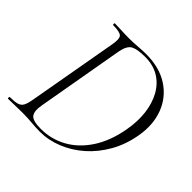

<svg xmlns="http://www.w3.org/2000/svg" viewBox="-163 -777 931 931"><g transform="rotate(45 303.0 -311.5)"><path d="M232 4Q208 4 173.5 1Q139 -2 110 -2Q80 -2 55.5 -1Q31 0 11 0Q8 0 8 -6Q8 -12 11 -12Q43 -12 60.5 -17Q78 -22 86 -37Q94 -52 99 -81L181 -544Q189 -587 177.5 -600Q166 -613 118 -613Q116 -613 116 -619Q116 -625 118 -625Q138 -625 164 -623.5Q190 -622 219 -622Q246 -622 277.5 -624.5Q309 -627 331 -627Q422 -627 484 -587Q546 -547 572.5 -478Q599 -409 584 -323Q571 -248 536.5 -187.5Q502 -127 453.5 -84.5Q405 -42 348 -19Q291 4 232 4ZM226 -9Q297 -9 358 -42.5Q419 -76 462 -141.5Q505 -207 522 -301Q534 -367 527 -423.5Q520 -480 496 -523Q472 -566 432 -590Q392 -614 337 -614Q285 -614 261 -601.5Q237 -589 228 -542L149 -92Q141 -49 155 -29Q169 -9 226 -9Z"/></g></svg>

Font: Cormorant Infant Light
Style: Italic
Weight: 300
Italic angle: -10°
Designer: Christian Thalmann (Catharsis Fonts)
Foundry: Catharsis Fonts
Version: Version 4.001